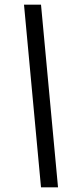

<svg xmlns="http://www.w3.org/2000/svg" viewBox="-20 -755 324 824"><path d="M156 49 83 -735H156L229 49Z"/></svg>

Font: Archivo SemiCondensed Medium
Style: Italic
Weight: 500
Width: 4
Italic angle: -10°
Designer: Hector Gatti
Foundry: Omnibus-Type
Version: Version 2.001